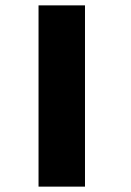

<svg xmlns="http://www.w3.org/2000/svg" viewBox="-20 -695 488 715"><path d="M123.5 0H296.5V-675H123.5Z"/></svg>

Font: Anybody ExtraExpanded SemiBold
Style: Regular
Weight: 600
Width: 8
Version: Version 1.113;gftools[0.9.25]